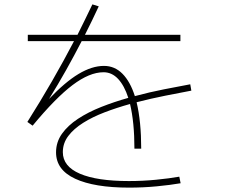

<svg xmlns="http://www.w3.org/2000/svg" viewBox="-20 -823 1040 877"><path d="M625 -144H594Q594 -264 574 -348Q513 -331 458 -310Q403 -289 360 -262Q317 -235 292 -202Q267 -169 267 -128Q267 -63 345 -29.5Q423 4 569 4Q632 4 693 -2Q754 -8 799 -16L805 14Q759 22 697 28Q635 34 569 34Q411 34 323.5 -6.5Q236 -47 236 -127Q236 -174 263 -212Q290 -250 336.5 -280.5Q383 -311 442.5 -334.5Q502 -358 566 -376Q548 -432 519.5 -462.5Q491 -493 453 -493Q389 -493 311.5 -434.5Q234 -376 129 -249L105 -266Q165 -361 218 -453Q271 -545 318 -635H107V-664H334Q369 -734 402 -803L431 -794Q401 -729 368 -664H804V-635H353Q319 -569 282 -503Q245 -437 204 -371Q277 -448 338.5 -485Q400 -522 455 -522Q504 -522 539.5 -486Q575 -450 596 -384Q663 -402 729 -415Q795 -428 849 -438L854 -409Q801 -399 735.5 -386Q670 -373 604 -356Q625 -268 625 -144Z"/></svg>

Font: Murecho ExtraLight
Style: Regular
Weight: 200
Designer: Neil Summerour
Foundry: Positype
Version: Version 1.010; ttfautohint (v1.8.3)